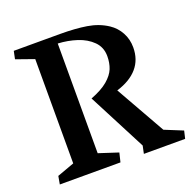

<svg xmlns="http://www.w3.org/2000/svg" viewBox="-121 -797 920 918"><g transform="rotate(-20 339.0 -338.0)"><path d="M125.5 -72.8V-603.5L34.2 -635.7L42.5 -675.8H279.3Q355 -675.8 412.8 -666.5Q470.7 -657.2 515.6 -627.4Q547.9 -606 566.4 -571.8Q585 -537.6 585 -496.1Q585 -434.1 548.8 -392.1Q512.7 -350.1 442.9 -328.6L585.4 -76.7L677.7 -39.1L668.5 0H458.5L466.8 -39.6L314 -334.5Q370.1 -356 400.9 -382.1Q431.6 -408.2 442.9 -436.3Q454.1 -464.4 454.1 -499Q454.1 -544.4 424.1 -574.5Q394 -604.5 348.1 -619.4Q302.2 -634.3 252 -636.7V-78.6L350.6 -46.4L339.4 0H30.8L38.1 -41Z"/></g></svg>

Font: Vesper Libre Medium
Style: Regular
Weight: 500
Designer: Robert Keller & Kimya Gandhi
Foundry: Mota Italic
Version: Version 1.058